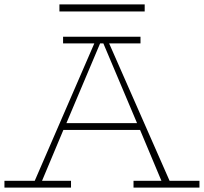

<svg xmlns="http://www.w3.org/2000/svg" viewBox="-27 -853 927 873"><path d="M630.9 -833V-800.8H243.2V-833ZM744.1 -30.8H879.9V0H580.1V-30.8H707L609.9 -262.2H261.2L164.1 -30.8H295.9V0H-6.8V-30.8H130.9L401.9 -655.8H259.8V-686H611.8V-655.8H469.2ZM274.9 -293H596.2L442.9 -655.8H428.2Z"/></svg>

Font: BioRhyme ExtraLight
Style: Regular
Weight: 275
Designer: Aoife Mooney
Foundry: Aoife Mooney Type
Version: Version 1.500;PS 001.500;hotconv 1.0.88;makeotf.lib2.5.64775